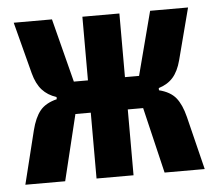

<svg xmlns="http://www.w3.org/2000/svg" viewBox="-43 -563 686 610"><g transform="rotate(-5 300.0 -258.0)"><path d="M241 -210H192L141 0H14L56 -170Q66 -210 83.5 -231.5Q101 -253 137 -262V-269Q109 -278 91.5 -297.5Q74 -317 65 -351L22 -516H144L196 -313H241V-516H359V-313H404L457 -516H578L535 -351Q526 -317 509 -297.5Q492 -278 463 -269V-262Q499 -253 516.5 -231.5Q534 -210 544 -170L586 0H458L408 -210H359V0H241Z"/></g></svg>

Font: Lilex Nerd Font
Style: Bold
Weight: 700
Designer: Mike Abbink, Paul van der Laan, Pieter van Rosmalen, Mikhael Khrustik
Foundry: Mikhael Khrustik
Version: Version 2.400; ttfautohint (v1.8.4.7-5d5b);Nerd Fonts 3.3.0